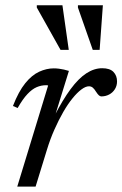

<svg xmlns="http://www.w3.org/2000/svg" viewBox="-20 -692 454 712"><path d="M158.5 -375Q156.5 -375.5 154.8 -375.8Q153 -376 151 -376Q133 -376 116 -368.8Q99 -361.5 81.8 -343.2Q64.5 -325 45.5 -291.5L28 -299Q49 -353 73.5 -383.2Q98 -413.5 125.2 -426Q152.5 -438.5 179.5 -438.5Q189.5 -438.5 198.8 -437.2Q208 -436 217.2 -434Q226.5 -432 235.5 -429L183 -259.5H180.5Q212.5 -322 241.8 -361.5Q271 -401 300 -420Q329 -439 359 -439Q387.5 -439 400.8 -425.2Q414 -411.5 414 -390Q414 -374 406 -361.2Q398 -348.5 384.8 -341.5Q371.5 -334.5 356 -334.5Q351.5 -334.5 347 -338.2Q342.5 -342 336 -352Q330 -362 324 -367Q318 -372 310 -372Q297.5 -372 281.8 -360.2Q266 -348.5 248.8 -327.2Q231.5 -306 214.5 -276.5Q197.5 -247 181.8 -211.5Q166 -176 154 -136.5L112 0H44ZM235 -507H204.5L116.5 -664V-672.5H211.5ZM349.5 -507H324L269 -664V-672.5H361.5Z"/></svg>

Font: Newsreader 20pt
Style: Italic
Weight: 400
Italic angle: -17°
Version: Version 1.003